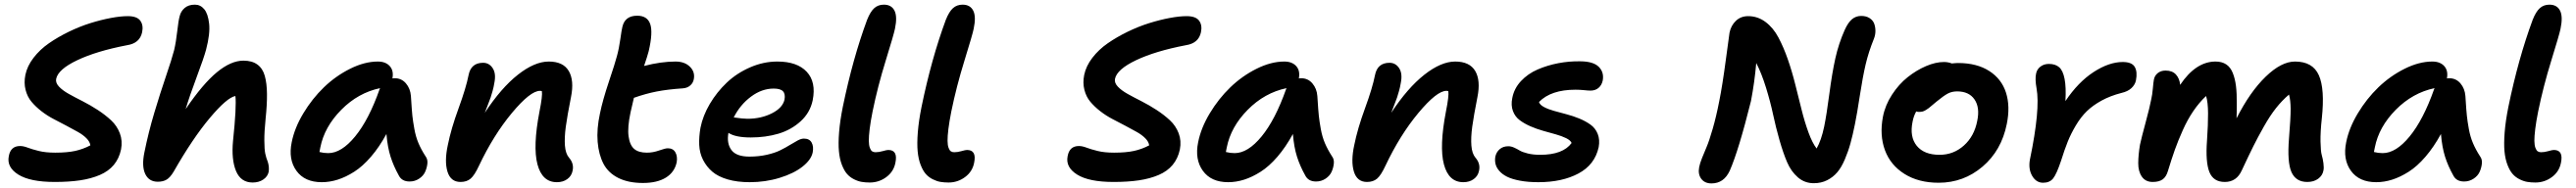

<svg xmlns="http://www.w3.org/2000/svg" viewBox="-20 -780 11150 815"><path d="M216.8 8.8Q110.4 8.8 59.3 -23.2Q8.3 -55.2 18.1 -103Q25.9 -147 66.9 -147Q81.5 -147 100.1 -139.9Q118.7 -132.8 148.2 -125.5Q177.7 -118.2 219.2 -118.2Q270.5 -118.2 305.2 -125.7Q339.8 -133.3 371.1 -149.9Q369.1 -165.5 354.5 -180.4Q339.8 -195.3 317.6 -207.8Q295.4 -220.2 267.8 -234.9Q240.2 -249.5 212.4 -263.9Q184.6 -278.3 159.4 -297.9Q134.3 -317.4 116.2 -339.1Q98.1 -360.8 90.6 -390.9Q83 -420.9 89.8 -455.1Q97.7 -493.7 125.2 -529.5Q152.8 -565.4 191.9 -592.5Q231 -619.6 277.6 -642.3Q324.2 -665 371.1 -679.7Q418 -694.3 460 -702.1Q502 -710 533.2 -710Q572.8 -710 587.2 -690.4Q601.6 -670.9 595.2 -640.1Q585 -592.3 529.8 -584Q397.5 -558.6 314.5 -519Q231.4 -479.5 223.1 -438Q219.7 -421.4 235.1 -404.8Q250.5 -388.2 277.6 -373Q304.7 -357.9 337.9 -341.1Q371.1 -324.2 403.3 -303.2Q435.5 -282.2 460.9 -258.5Q486.3 -234.9 498.8 -202.1Q511.2 -169.4 503.9 -131.8Q495.6 -92.8 472.7 -65.2Q449.7 -37.6 412.1 -21.5Q374.5 -5.4 326.9 1.7Q279.3 8.8 216.8 8.8Z M663.1 7.8Q624.5 7.8 608.6 -26.1Q592.8 -60.1 605 -119.1Q622.6 -206.5 648.2 -292Q673.8 -377.4 698.7 -450.4Q723.6 -523.4 733.9 -563Q742.2 -599.1 747.3 -645Q752.4 -690.9 757.8 -710Q762.7 -731 779.3 -745.4Q795.9 -759.8 823.7 -759.8Q847.7 -759.8 864 -740.2Q880.4 -720.7 885.3 -677.2Q890.1 -633.8 872.1 -564.9Q862.8 -529.8 831.5 -446.3Q800.3 -362.8 783.7 -307.1Q857.9 -416.5 918.9 -466.8Q980 -517.1 1033.7 -517.1Q1071.3 -517.1 1094.2 -500.2Q1117.2 -483.4 1126.2 -451.2Q1135.3 -418.9 1135.7 -372.6Q1136.2 -326.2 1129.9 -267.1Q1124 -209.5 1124.3 -170.9Q1124.5 -132.3 1128.2 -114.5Q1131.8 -96.7 1139.6 -77.1Q1146 -56.2 1143.1 -35.2Q1138.7 -14.6 1119.6 -1.7Q1100.6 11.2 1073.7 11.2Q1022.5 11.2 1001.7 -38.6Q981 -88.4 988.8 -169.9Q1004.4 -318.4 999 -363.8Q962.9 -357.4 888.4 -268.8Q814 -180.2 731.9 -36.1Q716.8 -10.7 701.4 -1.5Q686 7.8 663.1 7.8Z M1372.6 9.8Q1298.8 9.8 1263.2 -39.6Q1227.5 -88.9 1242.7 -163.1Q1254.9 -225.1 1293 -288.6Q1331.1 -352.1 1382.1 -401.4Q1433.1 -450.7 1495.6 -481.9Q1558.1 -513.2 1615.7 -513.2Q1649.4 -513.2 1667.2 -493.4Q1685.1 -473.6 1678.7 -439.9Q1681.6 -440.9 1688.5 -440.9Q1718.3 -440.9 1737.3 -418.5Q1756.3 -396 1758.8 -363.8Q1759.3 -358.4 1759.8 -348.6Q1762.7 -301.3 1765.1 -278.1Q1767.6 -254.9 1773.7 -220.9Q1779.8 -187 1791.5 -159.4Q1803.2 -131.8 1821.8 -103Q1832 -89.8 1830.1 -71Q1828.1 -52.2 1820.3 -34.9Q1812.5 -17.6 1794.2 -5.4Q1775.9 6.8 1752.9 6.8Q1719.7 6.8 1706.5 -19Q1683.6 -60.1 1670.7 -100.8Q1657.7 -141.6 1652.8 -199.2Q1622.1 -142.6 1585.9 -100.6Q1549.8 -58.6 1513.2 -35.4Q1476.6 -12.2 1441.9 -1.2Q1407.2 9.8 1372.6 9.8ZM1366.7 -141.1Q1364.7 -133.8 1362.8 -121.1Q1381.3 -116.2 1400.9 -116.2Q1458 -116.2 1517.3 -188.5Q1576.7 -260.7 1623.5 -394L1625.5 -397.9Q1530.3 -377.9 1457.3 -304Q1384.3 -230 1366.7 -141.1Z M2390.6 9.8Q2327.1 9.8 2306.6 -67.4Q2286.1 -144.5 2315.4 -296.9Q2329.1 -364.7 2325.7 -384.8Q2322.8 -386.2 2317.4 -386.2Q2275.9 -386.2 2196 -290.3Q2116.2 -194.3 2053.2 -61Q2034.2 -20 2017.3 -5.6Q2000.5 8.8 1973.6 8.8Q1930.7 8.8 1917 -36.1Q1903.3 -81.1 1918.5 -150.9Q1932.6 -221.7 1965.1 -310.5Q1997.6 -399.4 2008.3 -454.1Q2018.6 -507.8 2071.3 -507.8Q2097.7 -507.8 2113 -484.1Q2128.4 -460.4 2119.6 -418.9Q2117.2 -402.8 2112.3 -385.5Q2107.4 -368.2 2103.8 -357.2Q2100.1 -346.2 2091.3 -324Q2082.5 -301.8 2078.6 -291Q2149.4 -398.9 2221.9 -456.1Q2294.4 -513.2 2355.5 -513.2Q2418 -513.2 2442.1 -472.2Q2466.3 -431.2 2451.7 -358.9Q2435.5 -277.3 2429.2 -230.5Q2422.9 -183.6 2425.5 -148.7Q2428.2 -113.8 2443.4 -96.2Q2465.8 -70.3 2458.5 -39.1Q2454.1 -17.1 2435.8 -3.7Q2417.5 9.8 2390.6 9.8Z M2763.2 13.2Q2700.2 13.2 2656.7 -8.5Q2613.3 -30.3 2592.5 -69.8Q2571.8 -109.4 2567.1 -165Q2562.5 -220.7 2577.1 -288.1Q2588.9 -345.7 2615.7 -425.8Q2642.6 -505.9 2650.4 -536.1Q2659.7 -569.8 2665.3 -610.4Q2670.9 -650.9 2674.3 -664.1Q2685.5 -711.9 2738.3 -711.9Q2782.2 -711.9 2794.7 -675.8Q2807.1 -639.6 2788.1 -558.1Q2782.7 -537.1 2768.1 -494.1Q2841.3 -513.2 2904.3 -513.2Q2943.8 -513.2 2966.6 -490.7Q2989.3 -468.3 2983.4 -437Q2980.5 -420.4 2967.8 -409.4Q2955.1 -398.4 2936 -397Q2870.1 -392.6 2822.5 -383.3Q2774.9 -374 2724.1 -356Q2716.8 -327.1 2709.5 -293Q2695.8 -228.5 2700.9 -189.7Q2706.1 -150.9 2725.1 -134.5Q2744.1 -118.2 2780.3 -118.2Q2806.6 -118.2 2833.3 -127.7Q2859.9 -137.2 2871.1 -137.2Q2893.6 -137.2 2903.6 -119.6Q2913.6 -102.1 2909.2 -76.2Q2899.9 -33.2 2862.3 -10Q2824.7 13.2 2763.2 13.2Z M3225.1 9.8Q3171.4 9.8 3130.1 -2.2Q3088.9 -14.2 3063.7 -35.6Q3038.6 -57.1 3023.4 -86.9Q3008.3 -116.7 3006.8 -151.9Q3005.4 -187 3012.2 -226.1Q3022.5 -278.3 3052.7 -329.6Q3083 -380.9 3126.2 -421.9Q3169.4 -462.9 3227.1 -488Q3284.7 -513.2 3345.2 -513.2Q3430.7 -513.2 3472.2 -468.8Q3513.7 -424.3 3498 -345.2Q3486.8 -291.5 3445.8 -254.2Q3404.8 -216.8 3349.6 -200.4Q3294.4 -184.1 3230 -184.1Q3163.1 -184.1 3133.3 -204.1Q3125 -158.7 3146 -129.9Q3167 -101.1 3224.1 -101.1Q3264.6 -101.1 3299.8 -109.1Q3335 -117.2 3357.9 -128.7Q3380.9 -140.1 3399.4 -151.6Q3418 -163.1 3433.1 -171.1Q3448.2 -179.2 3460 -179.2Q3483.9 -179.2 3493.4 -162.1Q3502.9 -145 3498 -119.1Q3491.2 -86.9 3453.6 -57.4Q3416 -27.8 3354.7 -9Q3293.5 9.8 3225.1 9.8ZM3329.1 -396Q3277.8 -396 3231 -361.1Q3184.1 -326.2 3156.2 -271Q3195.8 -265.1 3215.3 -265.1Q3274.4 -265.1 3321 -288.6Q3367.7 -312 3376 -348.1Q3380.4 -372.6 3369.4 -384.3Q3358.4 -396 3329.1 -396Z M3745.1 11.2Q3726.1 11.2 3710.2 8.5Q3694.3 5.9 3676.8 -2.9Q3659.2 -11.7 3646.7 -25.9Q3634.3 -40 3624.5 -65.2Q3614.7 -90.3 3611.6 -124Q3608.4 -157.7 3612.3 -207Q3616.2 -256.3 3628.4 -316.9Q3671.4 -525.9 3733.4 -693.8Q3747.6 -729.5 3764.4 -744.6Q3781.2 -759.8 3806.2 -759.8Q3838.9 -759.8 3852.1 -733.9Q3865.2 -708 3854 -654.8Q3848.6 -628.9 3814 -516.8Q3779.3 -404.8 3757.3 -296.9Q3748.5 -252.9 3744.6 -220.7Q3740.7 -188.5 3741 -169.4Q3741.2 -150.4 3745.4 -139.2Q3749.5 -127.9 3755.4 -124Q3761.2 -120.1 3770 -120.1Q3784.7 -120.1 3801.5 -125Q3818.4 -129.9 3825.2 -129.9Q3867.7 -129.9 3856 -74.2Q3848.6 -36.1 3816.9 -12.5Q3785.2 11.2 3745.1 11.2Z M4085.9 11.2Q4066.9 11.2 4051 8.5Q4035.2 5.9 4017.6 -2.9Q4000 -11.7 3987.5 -25.9Q3975.1 -40 3965.3 -65.2Q3955.6 -90.3 3952.4 -124Q3949.2 -157.7 3953.1 -207Q3957 -256.3 3969.2 -316.9Q4012.2 -525.9 4074.2 -693.8Q4088.4 -729.5 4105.2 -744.6Q4122.1 -759.8 4147 -759.8Q4179.7 -759.8 4192.9 -733.9Q4206.1 -708 4194.8 -654.8Q4189.5 -628.9 4154.8 -516.8Q4120.1 -404.8 4098.1 -296.9Q4089.4 -252.9 4085.4 -220.7Q4081.5 -188.5 4081.8 -169.4Q4082 -150.4 4086.2 -139.2Q4090.3 -127.9 4096.2 -124Q4102.1 -120.1 4110.8 -120.1Q4125.5 -120.1 4142.3 -125Q4159.2 -129.9 4166 -129.9Q4208.5 -129.9 4196.8 -74.2Q4189.5 -36.1 4157.7 -12.5Q4126 11.2 4085.9 11.2Z M4800.3 8.8Q4693.8 8.8 4642.8 -23.2Q4591.8 -55.2 4601.6 -103Q4609.4 -147 4650.4 -147Q4665 -147 4683.6 -139.9Q4702.1 -132.8 4731.7 -125.5Q4761.2 -118.2 4802.7 -118.2Q4854 -118.2 4888.7 -125.7Q4923.3 -133.3 4954.6 -149.9Q4952.6 -165.5 4938 -180.4Q4923.3 -195.3 4901.1 -207.8Q4878.9 -220.2 4851.3 -234.9Q4823.7 -249.5 4795.9 -263.9Q4768.1 -278.3 4742.9 -297.9Q4717.8 -317.4 4699.7 -339.1Q4681.6 -360.8 4674.1 -390.9Q4666.5 -420.9 4673.3 -455.1Q4681.2 -493.7 4708.7 -529.5Q4736.3 -565.4 4775.4 -592.5Q4814.5 -619.6 4861.1 -642.3Q4907.7 -665 4954.6 -679.7Q5001.5 -694.3 5043.5 -702.1Q5085.4 -710 5116.7 -710Q5156.2 -710 5170.7 -690.4Q5185.1 -670.9 5178.7 -640.1Q5168.5 -592.3 5113.3 -584Q4981 -558.6 4897.9 -519Q4814.9 -479.5 4806.6 -438Q4803.2 -421.4 4818.6 -404.8Q4834 -388.2 4861.1 -373Q4888.2 -357.9 4921.4 -341.1Q4954.6 -324.2 4986.8 -303.2Q5019 -282.2 5044.4 -258.5Q5069.8 -234.9 5082.3 -202.1Q5094.7 -169.4 5087.4 -131.8Q5079.1 -92.8 5056.2 -65.2Q5033.2 -37.6 4995.6 -21.5Q4958 -5.4 4910.4 1.7Q4862.8 8.8 4800.3 8.8Z M5296.4 9.8Q5222.7 9.8 5187 -39.6Q5151.4 -88.9 5166.5 -163.1Q5178.7 -225.1 5216.8 -288.6Q5254.9 -352.1 5305.9 -401.4Q5356.9 -450.7 5419.4 -481.9Q5481.9 -513.2 5539.6 -513.2Q5573.2 -513.2 5591.1 -493.4Q5608.9 -473.6 5602.5 -439.9Q5605.5 -440.9 5612.3 -440.9Q5642.1 -440.9 5661.1 -418.5Q5680.2 -396 5682.6 -363.8Q5683.1 -358.4 5683.6 -348.6Q5686.5 -301.3 5689 -278.1Q5691.4 -254.9 5697.5 -220.9Q5703.6 -187 5715.3 -159.4Q5727.1 -131.8 5745.6 -103Q5755.9 -89.8 5753.9 -71Q5752 -52.2 5744.1 -34.9Q5736.3 -17.6 5718 -5.4Q5699.7 6.8 5676.8 6.8Q5643.6 6.8 5630.4 -19Q5607.4 -60.1 5594.5 -100.8Q5581.5 -141.6 5576.7 -199.2Q5545.9 -142.6 5509.8 -100.6Q5473.6 -58.6 5437 -35.4Q5400.4 -12.2 5365.7 -1.2Q5331.1 9.8 5296.4 9.8ZM5290.5 -141.1Q5288.6 -133.8 5286.6 -121.1Q5305.2 -116.2 5324.7 -116.2Q5381.8 -116.2 5441.2 -188.5Q5500.5 -260.7 5547.4 -394L5549.3 -397.9Q5454.1 -377.9 5381.1 -304Q5308.1 -230 5290.5 -141.1Z M6314.5 9.8Q6251 9.8 6230.5 -67.4Q6210 -144.5 6239.3 -296.9Q6252.9 -364.7 6249.5 -384.8Q6246.6 -386.2 6241.2 -386.2Q6199.7 -386.2 6119.9 -290.3Q6040 -194.3 5977.1 -61Q5958 -20 5941.2 -5.6Q5924.3 8.8 5897.5 8.8Q5854.5 8.8 5840.8 -36.1Q5827.1 -81.1 5842.3 -150.9Q5856.4 -221.7 5888.9 -310.5Q5921.4 -399.4 5932.1 -454.1Q5942.4 -507.8 5995.1 -507.8Q6021.5 -507.8 6036.9 -484.1Q6052.2 -460.4 6043.5 -418.9Q6041 -402.8 6036.1 -385.5Q6031.2 -368.2 6027.6 -357.2Q6023.9 -346.2 6015.1 -324Q6006.3 -301.8 6002.4 -291Q6073.2 -398.9 6145.8 -456.1Q6218.3 -513.2 6279.3 -513.2Q6341.8 -513.2 6366 -472.2Q6390.1 -431.2 6375.5 -358.9Q6359.4 -277.3 6353 -230.5Q6346.7 -183.6 6349.4 -148.7Q6352.1 -113.8 6367.2 -96.2Q6389.6 -70.3 6382.3 -39.1Q6377.9 -17.1 6359.6 -3.7Q6341.3 9.8 6314.5 9.8Z M6639.2 9.8Q6594.2 9.8 6559.6 3.2Q6524.9 -3.4 6503.9 -13.9Q6482.9 -24.4 6470.2 -39.1Q6457.5 -53.7 6453.9 -69.1Q6450.2 -84.5 6453.1 -101.1Q6457.5 -121.1 6472.2 -133.5Q6486.8 -146 6509.3 -146Q6521.5 -146 6534.4 -140.1Q6547.4 -134.3 6558.6 -127.4Q6569.8 -120.6 6593.3 -114.7Q6616.7 -108.9 6647 -108.9Q6746.1 -108.9 6783.2 -160.2Q6778.3 -171.9 6759.3 -181.2Q6740.2 -190.4 6715.1 -197.5Q6689.9 -204.6 6661.1 -212.6Q6632.3 -220.7 6605.7 -232.2Q6579.1 -243.7 6558.6 -259Q6538.1 -274.4 6529.1 -299.1Q6520 -323.7 6526.4 -355Q6534.2 -396.5 6564 -428.5Q6593.8 -460.4 6636.2 -478.8Q6678.7 -497.1 6725.8 -506.1Q6772.9 -515.1 6821.3 -514.2Q6877.4 -513.7 6900.9 -490.2Q6924.3 -466.8 6918 -431.2Q6913.6 -410.6 6899.7 -398.9Q6885.7 -387.2 6865.2 -387.2Q6855 -387.2 6836.9 -389.2Q6818.8 -391.1 6800.3 -391.1Q6693.8 -391.1 6642.1 -337.9Q6645.5 -325.7 6663.3 -316.2Q6681.2 -306.6 6706.1 -299.6Q6731 -292.5 6760.3 -284.9Q6789.6 -277.3 6816.7 -266.1Q6843.8 -254.9 6865 -239.7Q6886.2 -224.6 6896.2 -199.5Q6906.2 -174.3 6900.4 -142.1Q6883.8 -65.9 6813.2 -28.1Q6742.7 9.8 6639.2 9.8Z M7388.7 15.1Q7359.4 15.1 7344.5 -4.9Q7329.6 -24.9 7335.4 -55.2Q7338.4 -71.3 7347.7 -94.7Q7356.9 -118.2 7367.7 -143.1Q7378.4 -168 7393.8 -220.9Q7409.2 -273.9 7422.4 -341.8Q7436 -409.2 7450.7 -519.8Q7465.3 -630.4 7466.8 -638.2Q7473.1 -669.4 7494.4 -689.7Q7515.6 -710 7547.4 -710Q7588.9 -710 7622.6 -684.8Q7656.2 -659.7 7678.7 -617.2Q7701.2 -574.7 7719.2 -522.7Q7737.3 -470.7 7751.7 -412.8Q7766.1 -355 7779.1 -303.2Q7792 -251.5 7808.6 -205.8Q7825.2 -160.2 7843.8 -136.2Q7864.3 -172.4 7876.5 -231Q7887.2 -283.7 7898.9 -373Q7910.6 -462.4 7924.8 -526.6Q7939 -590.8 7965.3 -649.9Q7980 -682.6 7997.1 -696.8Q8014.2 -710.9 8036.6 -710.9Q8058.6 -710.9 8073.2 -701.4Q8087.9 -691.9 8093.3 -676.8Q8098.6 -661.6 8098.4 -644.5Q8098.1 -627.4 8091.8 -611.8Q8068.4 -553.7 8055.9 -500.2Q8043.5 -446.8 8031.2 -367.2Q8019 -287.6 8009.8 -242.2Q8000 -193.4 7990.2 -158.2Q7980.5 -123 7965.8 -88.6Q7951.2 -54.2 7933.1 -33Q7915 -11.7 7889.4 1.2Q7863.8 14.2 7831.5 14.2Q7792 14.2 7762.7 -11.2Q7733.4 -36.6 7716.3 -76.4Q7699.2 -116.2 7683.1 -172.6Q7667 -229 7655.5 -283.2Q7644 -337.4 7624.8 -399.9Q7605.5 -462.4 7582.5 -506.8Q7575.2 -422.9 7559.6 -341.8Q7506.3 -127.9 7467.8 -40Q7442.4 15.1 7388.7 15.1Z M8372.1 12.2Q8285.2 12.2 8224.4 -25.9Q8163.6 -64 8139.6 -128.9Q8115.7 -193.8 8130.9 -273.9Q8140.6 -324.2 8170.2 -369.6Q8199.7 -415 8237.8 -445.3Q8275.9 -475.6 8317.4 -493.4Q8358.9 -511.2 8395 -511.2Q8413.1 -511.2 8429.2 -504.9Q8446.8 -506.8 8456.1 -506.8Q8537.1 -506.8 8590.8 -472.4Q8644.5 -438 8663.6 -378.4Q8682.6 -318.8 8667 -242.2Q8644 -127.4 8562 -57.6Q8480 12.2 8372.1 12.2ZM8259.3 -252.9Q8245.6 -187 8277.3 -147.9Q8309.1 -108.9 8376 -108.9Q8436.5 -108.9 8481.4 -149.2Q8526.4 -189.5 8539.1 -255.9Q8551.3 -314 8527.3 -348.9Q8503.4 -383.8 8452.1 -383.8Q8428.7 -383.8 8410.9 -374Q8393.1 -364.3 8363.3 -339.8Q8356.9 -335 8345.2 -324.7Q8333.5 -314.5 8329.1 -311.3Q8324.7 -308.1 8316.7 -303Q8308.6 -297.9 8301.8 -296.4Q8294.9 -294.9 8286.1 -294.9Q8280.8 -294.9 8274.9 -296.9Q8263.7 -276.4 8259.3 -252.9Z M8824.2 12.2Q8794.4 12.2 8777.1 -17.3Q8759.8 -46.9 8767.1 -87.9Q8812.5 -306.2 8795.9 -397Q8788.6 -437 8793.9 -460.9Q8797.4 -479.5 8812.7 -491.2Q8828.1 -502.9 8849.1 -502.9Q8877.4 -502.9 8893.8 -488.5Q8910.2 -474.1 8917.2 -438.2Q8924.3 -402.3 8920.9 -341.8Q8976.1 -424.3 9043 -467.8Q9109.9 -511.2 9168.9 -511.2Q9208.5 -511.2 9220.9 -490Q9233.4 -468.8 9226.1 -431.2Q9222.2 -412.6 9206.5 -397.9Q9190.9 -383.3 9163.1 -377Q9115.2 -364.7 9077.4 -344Q9039.6 -323.2 9013.7 -298.1Q8987.8 -272.9 8966.3 -236.8Q8944.8 -200.7 8930.9 -166Q8917 -131.3 8901.9 -83Q8882.8 -25.9 8867.9 -6.8Q8853 12.2 8824.2 12.2Z M9298.8 8.8Q9267.6 8.8 9251.7 -14.2Q9235.8 -37.1 9236.1 -73Q9236.3 -108.9 9243.7 -152.8Q9250 -182.6 9268.1 -249.3Q9286.1 -315.9 9292.5 -350.1Q9296.9 -368.7 9299.3 -396.5Q9301.8 -424.3 9303.7 -434.1Q9306.6 -451.7 9320.3 -462.9Q9334 -474.1 9354.5 -474.1Q9383.8 -474.1 9399.4 -456.8Q9415 -439.5 9417.5 -412.1Q9485.4 -513.2 9570.8 -513.2Q9598.1 -513.2 9616.7 -501Q9635.3 -488.8 9645.3 -463.6Q9655.3 -438.5 9659.2 -406.7Q9663.1 -375 9662.6 -330.1Q9662.6 -285.2 9661.6 -267.1Q9719.7 -381.8 9787.6 -447.5Q9855.5 -513.2 9914.6 -513.2Q9991.7 -513.2 10018.1 -453.4Q10044.4 -393.6 10030.8 -267.1Q10024.4 -209 10025.1 -166.3Q10025.9 -123.5 10030.5 -107.9Q10035.2 -92.3 10037.8 -72.3Q10040.5 -52.2 10037.6 -40Q10033.7 -19 10014.9 -5.1Q9996.1 8.8 9967.8 8.8Q9918.5 8.8 9899.4 -33.9Q9880.4 -76.7 9888.7 -180.2Q9896 -269.5 9895.8 -307.9Q9895.5 -346.2 9888.7 -370.1Q9858.9 -344.7 9832.8 -311.8Q9806.6 -278.8 9779.8 -231.2Q9752.9 -183.6 9734.4 -146.2Q9715.8 -108.9 9684.6 -42Q9662.1 8.8 9610.8 8.8Q9561 8.8 9543.9 -34.7Q9526.9 -78.1 9533.7 -169.9Q9538.6 -240.7 9538.3 -288.8Q9538.1 -336.9 9529.8 -363.8Q9500 -335.9 9474.6 -298.6Q9449.2 -261.2 9429 -215.8Q9408.7 -170.4 9394.5 -130.6Q9380.4 -90.8 9364.7 -39.1Q9357.4 -13.7 9341.8 -2.4Q9326.2 8.8 9298.8 8.8Z M10266.1 9.8Q10192.4 9.8 10156.7 -39.6Q10121.1 -88.9 10136.2 -163.1Q10148.4 -225.1 10186.5 -288.6Q10224.6 -352.1 10275.6 -401.4Q10326.7 -450.7 10389.2 -481.9Q10451.7 -513.2 10509.3 -513.2Q10543 -513.2 10560.8 -493.4Q10578.6 -473.6 10572.3 -439.9Q10575.2 -440.9 10582 -440.9Q10611.8 -440.9 10630.9 -418.5Q10649.9 -396 10652.3 -363.8Q10652.8 -358.4 10653.3 -348.6Q10656.2 -301.3 10658.7 -278.1Q10661.1 -254.9 10667.2 -220.9Q10673.3 -187 10685.1 -159.4Q10696.8 -131.8 10715.3 -103Q10725.6 -89.8 10723.6 -71Q10721.7 -52.2 10713.9 -34.9Q10706.1 -17.6 10687.7 -5.4Q10669.4 6.8 10646.5 6.8Q10613.3 6.8 10600.1 -19Q10577.1 -60.1 10564.2 -100.8Q10551.3 -141.6 10546.4 -199.2Q10515.6 -142.6 10479.5 -100.6Q10443.4 -58.6 10406.7 -35.4Q10370.1 -12.2 10335.4 -1.2Q10300.8 9.8 10266.1 9.8ZM10260.3 -141.1Q10258.3 -133.8 10256.3 -121.1Q10274.9 -116.2 10294.4 -116.2Q10351.6 -116.2 10410.9 -188.5Q10470.2 -260.7 10517.1 -394L10519 -397.9Q10423.8 -377.9 10350.8 -304Q10277.8 -230 10260.3 -141.1Z M10955.1 11.2Q10936 11.2 10920.2 8.5Q10904.3 5.9 10886.7 -2.9Q10869.1 -11.7 10856.7 -25.9Q10844.2 -40 10834.5 -65.2Q10824.7 -90.3 10821.5 -124Q10818.4 -157.7 10822.3 -207Q10826.2 -256.3 10838.4 -316.9Q10881.3 -525.9 10943.4 -693.8Q10957.5 -729.5 10974.4 -744.6Q10991.2 -759.8 11016.1 -759.8Q11048.8 -759.8 11062 -733.9Q11075.2 -708 11064 -654.8Q11058.6 -628.9 11023.9 -516.8Q10989.3 -404.8 10967.3 -296.9Q10958.5 -252.9 10954.6 -220.7Q10950.7 -188.5 10950.9 -169.4Q10951.2 -150.4 10955.3 -139.2Q10959.5 -127.9 10965.3 -124Q10971.2 -120.1 10980 -120.1Q10994.6 -120.1 11011.5 -125Q11028.3 -129.9 11035.2 -129.9Q11077.6 -129.9 11065.9 -74.2Q11058.6 -36.1 11026.9 -12.5Q10995.1 11.2 10955.1 11.2Z"/></svg>

Font: Shantell Sans Normal
Style: Italic
Weight: 600
Italic angle: -11.31°
Designer: Stephen Nixon, Anya Danilova, Shantell Martin
Foundry: Arrow Type
Version: Version 1.006;[559af2be0]